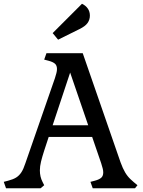

<svg xmlns="http://www.w3.org/2000/svg" viewBox="-36 -1001 762 1021"><path d="M-4 0 -16 -34 7 -40Q34 -47 50 -57Q66 -67 77.5 -84.5Q89 -102 99 -133L256 -585Q261 -601 264 -612.5Q267 -624 267 -634Q267 -653 256 -662.5Q245 -672 222 -678L199 -684L211 -718H404L605 -138Q617 -105 629.5 -84Q642 -63 658 -48Q674 -33 695 -16L682 0H457L445 -34L468 -40Q491 -46 502 -55.5Q513 -65 513 -84Q513 -94 510 -105.5Q507 -117 502 -133L454 -273H223L199 -200Q188 -166 182 -141Q176 -116 176 -95Q176 -61 190 -34L199 -16L180 0ZM244 -335H433L337 -615ZM273 -790 244 -825 400 -981Q419 -972 430.5 -956Q442 -940 442 -918Q442 -896 429.5 -878.5Q417 -861 386 -846Z"/></svg>

Font: Gabriela
Style: Regular
Weight: 400
Designer: Eduardo Rodriguez Tunni
Foundry: Eduardo Rodriguez Tunni
Version: Version 2.001;gftools[0.9.26]